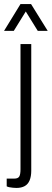

<svg xmlns="http://www.w3.org/2000/svg" viewBox="-40 -743 255 946"><path d="M41 183Q33 183 23.5 182Q14 181 6 179.5Q-2 178 -7 175V137H30Q49 137 55 126.5Q61 116 61 91V-526H114V98Q114 126 106 145.5Q98 165 81.5 174Q65 183 41 183ZM-20 -591 61 -723H113L195 -591H146L73 -709H101L28 -591Z"/></svg>

Font: Archivo Condensed ExtraLight
Style: Regular
Weight: 250
Width: 3
Designer: Hector Gatti
Foundry: Omnibus-Type
Version: Version 2.001